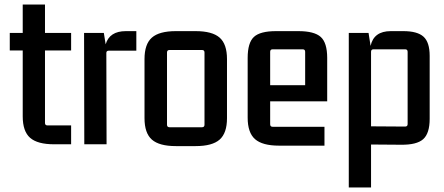

<svg xmlns="http://www.w3.org/2000/svg" viewBox="-20 -635 1956 845"><path d="M293 -490V-413H178V-94Q178 -83 189 -83H293V0H218Q145 0 112.5 -28.5Q80 -57 80 -123V-413H23V-490H80V-615H178V-490Z M534 -498H580V-412H459Q448 -412 448 -402L449 0H351L350 -490H437L445 -440Q462 -498 534 -498Z M616 -115V-375Q616 -441 648.5 -469.5Q681 -498 754 -498H841Q914 -498 946.5 -469.5Q979 -441 979 -375V-115Q979 -49 946.5 -20.5Q914 8 841 8H754Q681 8 648.5 -20.5Q616 -49 616 -115ZM869 -415H726Q715 -415 715 -404V-86Q715 -75 726 -75H869Q880 -75 880 -86V-404Q880 -415 869 -415Z M1408 6H1208Q1135 6 1102.5 -22.5Q1070 -51 1070 -117V-380Q1070 -447 1097.5 -472.5Q1125 -498 1195 -498H1293Q1363 -498 1391.5 -472.5Q1420 -447 1420 -380V-189H1169V-88Q1169 -77 1180 -77H1408ZM1180 -418Q1169 -418 1169 -407V-260H1323V-407Q1323 -418 1312 -418Z M1613 190H1515V-490H1602L1611 -433Q1625 -498 1700 -498H1755Q1817 -498 1844 -473.5Q1871 -449 1871 -389V-112Q1871 -48 1842.5 -22.5Q1814 3 1744 2L1613 1ZM1613 -407V-79L1763 -78Q1774 -78 1774 -89V-407Q1774 -418 1763 -418H1624Q1613 -418 1613 -407Z"/></svg>

Font: Gemunu Libre SemiBold
Style: Regular
Weight: 600
Designer: Puspanada Ekanayake, Sola Matas, Pathum Egodawatta, Kosala Senevirathne
Foundry: mooniak
Version: Version 1.100